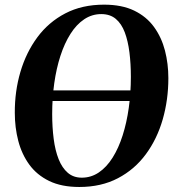

<svg xmlns="http://www.w3.org/2000/svg" viewBox="-20 -772 736 804"><path d="M312 11Q237.5 11 185.8 -14.2Q134 -39.5 102.5 -83Q71 -126.5 56.5 -182.2Q42 -238 42 -299.5Q41.5 -389.5 65.5 -471Q89.5 -552.5 136.5 -616Q183.5 -679.5 253.5 -716Q323.5 -752.5 415.5 -752.5Q490.5 -752.5 542 -727.5Q593.5 -702.5 625 -659Q656.5 -615.5 670.8 -560.2Q685 -505 685 -445Q685 -354.5 661.5 -272.5Q638 -190.5 591 -126.5Q544 -62.5 474 -25.8Q404 11 312 11ZM322.5 -28Q361.5 -28 394 -50Q426.5 -72 451.5 -111.8Q476.5 -151.5 493.5 -204.8Q510.5 -258 519.2 -320.2Q528 -382.5 528 -450Q528 -505 522 -552.8Q516 -600.5 502.5 -636.5Q489 -672.5 465 -692.8Q441 -713 404 -713Q365 -713 332.5 -691.2Q300 -669.5 275 -630Q250 -590.5 233 -538Q216 -485.5 207.2 -423.5Q198.5 -361.5 198.5 -294.5Q198.5 -239 204.8 -190.5Q211 -142 225.5 -105.5Q240 -69 263.8 -48.5Q287.5 -28 322.5 -28ZM655.5 -393.5 649 -349H75.5L82 -393.5Z"/></svg>

Font: Merriweather 96pt
Style: Bold Italic
Weight: 700
Italic angle: -7.8°
Version: Version 2.101